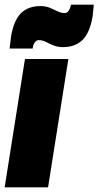

<svg xmlns="http://www.w3.org/2000/svg" viewBox="-36 -803 422 823"><path d="M170 0H-16L71 -550H257ZM5 -595Q7 -609 8.5 -621.5Q10 -634 11 -645Q23 -716 54 -746.5Q85 -777 138 -777Q160 -777 178 -769.5Q196 -762 211 -754.5Q226 -747 241 -747Q252 -747 258.5 -757Q265 -767 267 -778Q267 -778 267.5 -780.5Q268 -783 268 -783H366Q365 -769 363.5 -756.5Q362 -744 361 -733Q349 -662 317.5 -631.5Q286 -601 233 -601Q211 -601 193 -608.5Q175 -616 160.5 -623.5Q146 -631 130 -631Q120 -631 113 -621Q106 -611 105 -600Q105 -600 104.5 -597.5Q104 -595 104 -595Z"/></svg>

Font: Georama SemiCondensed Black
Style: Italic
Weight: 900
Width: 4
Italic angle: -9°
Designer: Jean-Baptiste Levee
Foundry: Production Type
Version: Version 1.000